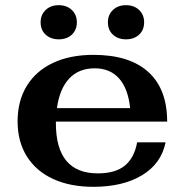

<svg xmlns="http://www.w3.org/2000/svg" viewBox="-20 -712 712 742"><path d="M510 -162H620Q603 -79 528.5 -34.5Q454 10 341 10Q251 10 185 -20.5Q119 -51 83.5 -108Q48 -165 48 -243Q48 -322 83.5 -380Q119 -438 185 -469Q251 -500 341 -500Q480 -500 553 -434Q626 -368 626 -242H196V-236Q196 -42 358 -42Q426 -42 462.5 -72Q499 -102 510 -162ZM200 -294H483Q475 -370 440 -409Q405 -448 346 -448Q284 -448 247 -408Q210 -368 200 -294ZM137 -626Q137 -655 156.5 -673.5Q176 -692 207 -692Q238 -692 257.5 -673.5Q277 -655 277 -626Q277 -596 257.5 -578Q238 -560 207 -560Q176 -560 156.5 -578Q137 -596 137 -626ZM397 -626Q397 -655 416.5 -673.5Q436 -692 467 -692Q498 -692 517.5 -673.5Q537 -655 537 -626Q537 -596 517.5 -578Q498 -560 467 -560Q436 -560 416.5 -578Q397 -596 397 -626Z"/></svg>

Font: Fahkwang
Style: Bold
Weight: 700
Designer: Suppakit Chalermlarp | Katatrad Co.,Ltd.
Foundry: Cadson Demak Co.,Ltd.
Version: Version 1.000; ttfautohint (v1.6)